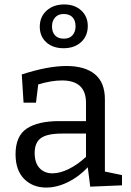

<svg xmlns="http://www.w3.org/2000/svg" viewBox="-20 -835 588 864"><path d="M452 -63 529 -47V-1L386 5L375 -82Q333 -38 284 -14.5Q235 9 188 9Q127 9 88.5 -30Q50 -69 50 -141Q50 -223 100.5 -256.5Q151 -290 246 -290H367V-372Q367 -473 259 -473Q211 -473 152 -455L142 -373H86L78 -500Q195 -538 279 -538Q362 -538 407 -501Q452 -464 452 -388ZM216 -55Q250 -55 289.5 -74.5Q329 -94 367 -129V-234H260Q192 -234 164 -213.5Q136 -193 136 -147Q136 -102 158 -78.5Q180 -55 216 -55ZM159 -715Q159 -759 189.5 -787Q220 -815 269 -815Q316 -815 345.5 -788Q375 -761 375 -718Q375 -673 345 -645.5Q315 -618 266 -618Q218 -618 188.5 -644.5Q159 -671 159 -715ZM320 -717Q320 -742 306.5 -757Q293 -772 267 -772Q242 -772 228 -756.5Q214 -741 214 -716Q214 -691 227.5 -676Q241 -661 267 -661Q293 -661 306.5 -676.5Q320 -692 320 -717Z"/></svg>

Font: Bitter Pro
Style: Regular
Weight: 400
Designer: Sol Matas, and Bitter project Authors
Foundry: Sol Matas
Version: Version 1.010